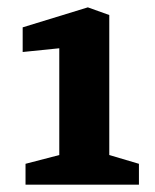

<svg xmlns="http://www.w3.org/2000/svg" viewBox="-20 -505 425 525"><path d="M49.8 0V-57.1L142.1 -81.1V-373L42 -362.8V-430.2L220.2 -484.9L278.8 -463.9V-81.1L359.9 -57.1V0Z"/></svg>

Font: Grenze
Style: Bold
Weight: 700
Designer: Renata Polastri
Foundry: Omnibus-Type
Version: Version 1.002;PS 001.002;hotconv 1.0.88;makeotf.lib2.5.64775